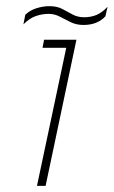

<svg xmlns="http://www.w3.org/2000/svg" viewBox="-20 -603 369 623"><path d="M251 -522Q228 -522 209.5 -531Q191 -540 174 -549Q157 -558 138 -558Q117 -558 96.5 -551Q76 -544 56 -524L62 -555Q76 -569 97.5 -576Q119 -583 140 -583Q165 -583 182 -574Q199 -565 215.5 -556Q232 -547 253 -547Q275 -547 293 -554.5Q311 -562 329 -581L322 -550Q296 -522 251 -522ZM100 0 195 -448H118L123 -474H228L128 0Z"/></svg>

Font: Kanit Thin
Style: Italic
Weight: 250
Italic angle: -12°
Designer: Katatrad Team
Foundry: CadsonDemak
Version: Version 2.000; ttfautohint (v1.8.3)